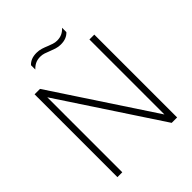

<svg xmlns="http://www.w3.org/2000/svg" viewBox="-247 -1065 1213 1213"><g transform="rotate(-45 359.0 -458.5)"><path d="M92.5 0V-740H141L599 -45H582.5V-740H626V0H577.5L119.5 -695H136V0ZM432.5 -845Q410.5 -845 390.5 -851.5Q370.5 -858 352 -865.5Q335.5 -872.5 319.2 -877.8Q303 -883 286 -883Q261 -883 242.2 -874.2Q223.5 -865.5 206.5 -847.5V-886Q220.5 -901.5 240.2 -909.2Q260 -917 286.5 -917Q308.5 -917 328.5 -910.8Q348.5 -904.5 367 -896.5Q383.5 -890 399.8 -884.5Q416 -879 433 -879Q458 -879 477 -887.8Q496 -896.5 512.5 -914.5V-876Q499 -861 479.2 -853Q459.5 -845 432.5 -845Z"/></g></svg>

Font: Encode Sans SC ExtraLight
Style: Regular
Weight: 250
Designer: Multiple Designers
Foundry: Impallari Type
Version: Version 3.002